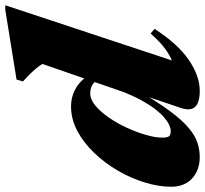

<svg xmlns="http://www.w3.org/2000/svg" viewBox="-46 -722 780 731"><g transform="rotate(-90 343.5 -356.0)"><path d="M416.5 -351Q408.5 -375.5 393.2 -388.8Q378 -402 353.5 -402Q331 -402 307.5 -382.5Q284 -363 262 -331.2Q240 -299.5 223 -262.2Q206 -225 195.8 -189.5Q185.5 -154 185.5 -127.5Q185.5 -109 190.5 -102.2Q195.5 -95.5 211 -95.5Q220.5 -95.5 233.5 -101.2Q246.5 -107 261.8 -120Q277 -133 293 -153.5Q309 -174 325.5 -203.5Q342 -233 358 -272L466 -584Q458 -597.5 446.8 -610.5Q435.5 -623.5 423.2 -635.8Q411 -648 399.5 -658L406.5 -682.5L673 -725.5H689.5L462 -38.5L423 -78Q447 -80 471 -88Q495 -96 522 -115.5Q549 -135 582 -172L599.5 -157Q542.5 -68.5 481.5 -26.8Q420.5 15 363.5 15Q319 15 302.8 -2.5Q286.5 -20 298 -55.5L354 -221.5H365.5Q321.5 -145.5 286.5 -98.5Q251.5 -51.5 222.2 -27Q193 -2.5 166 6.2Q139 15 111.5 15Q78.5 15 53 2Q27.5 -11 13 -35.2Q-1.5 -59.5 -1.5 -93Q-1.5 -141.5 14.8 -194.5Q31 -247.5 60 -297.2Q89 -347 127.8 -387.2Q166.5 -427.5 211.2 -451.2Q256 -475 304 -475Q343.5 -475 376.2 -455.2Q409 -435.5 437 -386.5Z"/></g></svg>

Font: Newsreader 36pt ExtraBold
Style: Italic
Weight: 800
Italic angle: -17°
Designer: Hugues Gentile
Foundry: Production Type
Version: Version 1.003